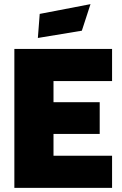

<svg xmlns="http://www.w3.org/2000/svg" viewBox="-20 -912 591 932"><path d="M49.7 0V-674.5H524V-518.5H239.7V-415.9H464V-262H239.7V-156H524V0ZM163.8 -727.7 172.8 -844.5 419.3 -891.9 377.3 -763Z"/></svg>

Font: Titillium Web SemiBold
Style: Regular
Weight: 600
Designer: Mohamed Gaber, Accademia di Belle Arti di Urbino
Foundry: Kief Type Foundry, Accademia di Belle Arti di Urbino
Version: Version 3.000; ttfautohint (v1.8.4)